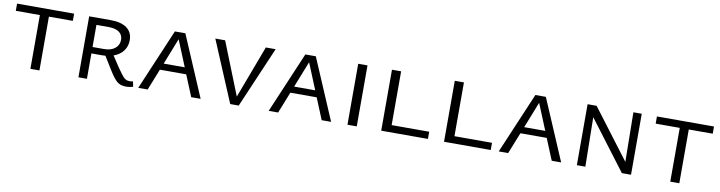

<svg xmlns="http://www.w3.org/2000/svg" viewBox="-23 -952 5421 1445"><g transform="rotate(10 2687.0 -229.5)"><path d="M460 -411H277V0H208V-411H24V-466H460Z M993 -1Q965 7 939 7Q895 7 868.5 -16.5Q842 -40 805 -101L747 -195Q737 -194 717 -194H640V0H575V-466H739Q820 -466 863.5 -434Q907 -402 907 -341Q907 -295 881 -260Q855 -225 807 -208L861 -126Q898 -72 915.5 -55Q933 -38 959 -38Q973 -38 985 -41ZM728 -243Q781 -243 811.5 -268Q842 -293 842 -333Q842 -371 814 -391.5Q786 -412 733 -412H640V-243Z M1370 -163H1169L1104 0H1032L1230 -466H1310L1509 0H1437ZM1350 -213 1268 -413 1189 -213Z M2000 -466 1800 0H1735L1539 -466H1614L1774 -64L1925 -466Z M2367 -163H2166L2101 0H2029L2227 -466H2307L2506 0H2434ZM2347 -213 2265 -413 2186 -213Z M2631 -466H2702V0H2631Z M3246 -55V0H2889V-466H2959V-55Z M3726 -55V0H3369V-466H3439V-55Z M4125 -163H3924L3859 0H3787L3985 -466H4065L4264 0H4192ZM4105 -213 4023 -413 3944 -213Z M4798 -466V0H4728L4443 -377L4449 0H4384V-466H4453L4739 -88L4734 -466Z M5350 -411H5167V0H5098V-411H4914V-466H5350Z"/></g></svg>

Font: Ysabeau SC
Style: Regular
Weight: 400
Designer: Christian Thalmann (Catharsis Fonts)
Version: Version 0.003